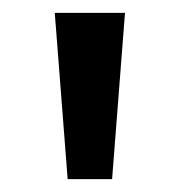

<svg xmlns="http://www.w3.org/2000/svg" viewBox="-20 -734 279 298"><path d="M174 -714 154 -456H85L65 -714Z"/></svg>

Font: Noto Sans Adlam Unjoined Medium
Style: Regular
Weight: 500
Version: Version 3.001